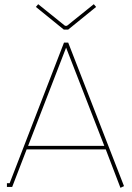

<svg xmlns="http://www.w3.org/2000/svg" viewBox="-20 -891 629 915"><path d="M427 -871 299 -768H290L162 -871L151 -858L284 -750H305L438 -858ZM285 -688 26 -18H13V0H38L107 -179H484L554 4L571 -4L305 -688ZM295 -664 477 -196H114Z"/></svg>

Font: Rawengulk
Style: Light
Weight: 300
Version: Version 0.9